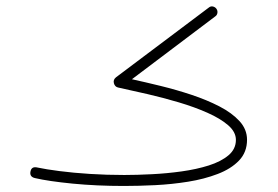

<svg xmlns="http://www.w3.org/2000/svg" viewBox="-20 -584 890 614"><path d="M401.9 -330.6Q444.3 -321.3 494.1 -309.1Q543.9 -296.9 592.5 -280.8Q641.1 -264.6 681.4 -243.9Q721.7 -223.1 745.8 -196.8Q770 -170.4 770 -137.2Q770 -97.2 744.4 -70.6Q718.8 -43.9 676 -27.6Q633.3 -11.2 581.5 -2.9Q529.8 5.4 476.3 8.1Q422.9 10.7 376.5 10.7Q289.6 10.7 212.2 3.2Q134.8 -4.4 91.3 -14.6Q73.7 -19 77.6 -36.1Q81.1 -52.7 99.6 -48.3Q126.5 -42.5 170.2 -36.9Q213.9 -31.2 267.6 -27.8Q321.3 -24.4 377.4 -24.4Q418 -24.4 465.8 -26.9Q513.7 -29.3 561 -35.9Q608.4 -42.5 647.7 -54.9Q687 -67.4 710.7 -87.4Q734.4 -107.4 734.4 -136.7Q734.4 -162.1 709.5 -183.6Q684.6 -205.1 643.3 -223.4Q602.1 -241.7 552 -256.6Q502 -271.5 451.2 -283.2Q400.4 -294.9 357.4 -304.2Q347.2 -306.6 344.2 -317.9Q341.3 -329.1 351.1 -336.9L647.5 -559.6Q653.8 -564.9 660.9 -563.2Q668 -561.5 671.9 -556.2Q676.3 -550.3 675.3 -543Q674.3 -535.6 668.5 -531.7Z"/></svg>

Font: Mikhak-DS2-FD ExtraLight
Style: Regular
Weight: 200
Designer: Amin Abedi
Version: Version 3.2